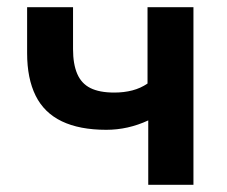

<svg xmlns="http://www.w3.org/2000/svg" viewBox="-20 -511 629 531"><path d="M390 0V-178Q362 -165 333 -158.5Q304 -152 274 -152Q200 -152 151 -175.5Q102 -199 78.5 -246.5Q55 -294 55 -364V-491H182V-375Q182 -334 193.5 -307Q205 -280 230 -267.5Q255 -255 296 -255Q323 -255 346 -261Q369 -267 388 -280V-491H515V0Z"/></svg>

Font: Nunito Sans 11pt
Style: Bold
Weight: 700
Version: Version 3.101;gftools[0.9.27]